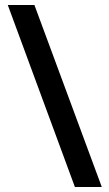

<svg xmlns="http://www.w3.org/2000/svg" viewBox="-20 -739 434 764"><path d="M117 -719 385 5H278L11 -719Z"/></svg>

Font: Noto Sans Khmer Condensed SemiBold
Style: Regular
Weight: 600
Width: 3
Designer: Danh Hong and the Monotype Design Team
Foundry: Monotype Imaging Inc.
Version: Version 2.004